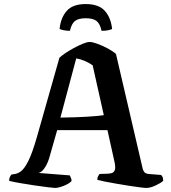

<svg xmlns="http://www.w3.org/2000/svg" viewBox="-20 -927 845 947"><path d="M251 0Q245 0 216.5 -3.5Q188 -7 150.5 -12.5Q113 -18 78.5 -24Q44 -30 25 -35Q25 -45 28.5 -53.5Q32 -62 37 -66L48 -68Q65 -69 82.5 -81.5Q100 -94 119.5 -132.5Q139 -171 162 -251L273 -642Q282 -651 301 -664Q320 -677 344 -690Q368 -703 389 -711.5Q410 -720 422 -720Q436 -720 460.5 -711Q485 -702 510.5 -688.5Q536 -675 552 -661L684 -94Q687 -84 692.5 -77.5Q698 -71 712 -69L775 -64Q778 -59 781 -55.5Q784 -52 785 -35Q773 -24 747 -12Q721 0 702 0Q694 0 670 -3Q646 -6 614.5 -11Q583 -16 551 -21.5Q519 -27 494.5 -32Q470 -37 460 -40Q460 -52 465 -60Q470 -68 471 -69L504 -70Q518 -70 530 -73Q542 -76 546.5 -89Q551 -102 544 -132L510 -285H262L222 -145Q213 -117 199 -97Q185 -77 170 -74L324 -62Q325 -59 329 -51.5Q333 -44 333 -34Q321 -21 294.5 -10.5Q268 0 251 0ZM278 -347Q357 -348 412.5 -351.5Q468 -355 492 -359L437 -605Q397 -632 356 -639ZM403 -907Q467 -907 497 -873.5Q527 -840 533 -784Q527 -781 514.5 -778Q502 -775 481 -775Q473 -811 455.5 -824Q438 -837 403 -837Q368 -837 350.5 -824Q333 -811 325 -775Q308 -775 294 -778Q280 -781 274 -784Q279 -838 308.5 -872.5Q338 -907 403 -907Z"/></svg>

Font: Texturina SemiBold
Style: Regular
Weight: 600
Designer: Guillermo Torres Carreño
Foundry: Omnibus-Type
Version: Version 1.002; ttfautohint (v1.8.3)